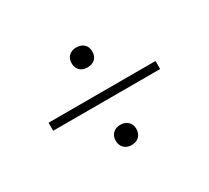

<svg xmlns="http://www.w3.org/2000/svg" viewBox="-89 -690 745 684"><g transform="rotate(-30 283.0 -348.0)"><path d="M240 -507Q240 -526 251.5 -537Q263 -548 282 -548Q302 -548 313.5 -537Q325 -526 325 -507Q325 -488 313.5 -477Q302 -466 282 -466Q263 -466 251.5 -477Q240 -488 240 -507ZM63 -365H503V-332H63ZM238 -190Q238 -208 249.5 -219.5Q261 -231 280 -231Q300 -231 311.5 -219.5Q323 -208 323 -190Q323 -171 311.5 -159.5Q300 -148 280 -148Q261 -148 249.5 -159.5Q238 -171 238 -190Z"/></g></svg>

Font: Taviraj ExtraLight
Style: Regular
Weight: 275
Designer: Katatrad Team
Foundry: CadsonDemak
Version: Version 1.001